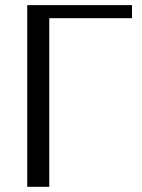

<svg xmlns="http://www.w3.org/2000/svg" viewBox="-20 -720 547 740"><path d="M85 0ZM169.9 0H85V-700.2H488.8V-649.9H169.9Z"/></svg>

Font: Pfennig
Style: Medium
Weight: 500
Version: Version 20120410 ; ttfautohint (v0.8)